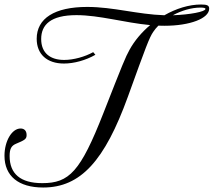

<svg xmlns="http://www.w3.org/2000/svg" viewBox="-20 -817 953 856"><path d="M557.6 -595.2C539.1 -562 527.3 -532.7 440.9 -312.5C338.4 -51.3 288.6 -0.5 168.5 -0.5C71.3 -0.5 22.9 -42 22.9 -121.6C22.9 -154.8 31.7 -167.5 50.8 -175.8C88.9 -191.9 98.6 -196.3 98.6 -214.8C98.6 -233.9 88.4 -244.1 71.8 -244.1C33.2 -244.1 0 -188.5 0 -122.6C0 -32.2 62.5 19 172.4 19C339.8 19 446.8 -100.6 550.3 -386.2C630.9 -609.4 645.5 -648.9 663.1 -674.8C669.4 -684.6 677.2 -693.4 686 -702.6C695.3 -702.1 704.1 -702.1 713.4 -702.1C827.1 -702.1 912.6 -734.9 912.6 -778.3C912.6 -792.5 904.3 -796.9 876.5 -796.9C822.3 -796.9 765.1 -778.8 712.9 -749C592.3 -752.9 485.4 -786.1 368.7 -786.1C223.6 -786.1 143.6 -735.4 143.6 -644C143.6 -575.2 189.5 -533.7 265.1 -533.7C310.1 -533.7 362.8 -548.3 405.3 -572.8L395.5 -584.5C358.9 -564 308.1 -549.8 266.1 -549.8C205.1 -549.8 163.6 -579.6 163.6 -643.1C163.6 -706.5 205.6 -749.5 320.8 -749.5C423.3 -749.5 534.7 -715.8 649.4 -705.1C612.3 -673.8 580.1 -636.2 557.6 -595.2ZM874 -783.2C889.2 -783.2 896 -781.2 896 -777.3C896 -764.6 824.7 -751.5 750.5 -749C789.6 -770 833.5 -783.2 874 -783.2Z"/></svg>

Font: Petit Formal Script
Style: Regular
Weight: 400
Designer: Pablo Impallari, Brenda Gallo, Rodrigo Fuenzalida
Foundry: Pablo Impallari, Brenda Gallo, Rodrigo Fuenzalida
Version: Version 1.001